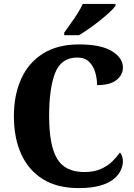

<svg xmlns="http://www.w3.org/2000/svg" viewBox="-20 -951 687 981"><path d="M382 10Q272 10 198.5 -36Q125 -82 88 -164.5Q51 -247 51 -358Q51 -466 88.5 -548.5Q126 -631 200 -677.5Q274 -724 384 -724Q496 -724 552 -689.5Q608 -655 608 -606Q608 -568 575 -542Q542 -516 476 -516Q476 -549 466.5 -581.5Q457 -614 435 -635.5Q413 -657 375 -657Q293 -657 262 -579Q231 -501 231 -358Q231 -209 271.5 -140.5Q312 -72 411 -72Q460 -72 495 -87.5Q530 -103 553.5 -126Q577 -149 593 -172Q600 -165 604 -152Q608 -139 608 -128Q608 -106 597.5 -82Q587 -58 562 -37Q537 -16 493 -3Q449 10 382 10ZM308 -784Q322 -804 340.5 -829.5Q359 -855 376 -882Q393 -909 403 -931H570V-921Q561 -908 540 -888.5Q519 -869 491.5 -847Q464 -825 435.5 -805Q407 -785 383 -771H308Z"/></svg>

Font: Noto Serif Ethiopic SemiCondensed ExtraBold
Style: Regular
Weight: 800
Width: 4
Designer: Monotype Design Team
Foundry: Monotype Imaging Inc.
Version: Version 2.102; ttfautohint (v1.8.4.7-5d5b)